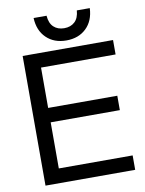

<svg xmlns="http://www.w3.org/2000/svg" viewBox="-98 -982 794 1050"><g transform="rotate(-10 299.0 -457.0)"><path d="M68 -720H570V-640H156V-416H540V-336H156V-80H566V0H68ZM163 -914H235Q238 -872 260.5 -851Q283 -830 319 -830Q355 -830 377.5 -851Q400 -872 403 -914H475Q472 -844 429.5 -803Q387 -762 319 -762Q251 -762 208.5 -803Q166 -844 163 -914Z"/></g></svg>

Font: Aspekta Variable
Style: Regular
Weight: 400
Designer: Ivo Dolenc
Version: Version 2.100